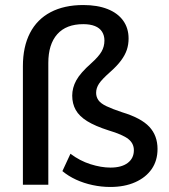

<svg xmlns="http://www.w3.org/2000/svg" viewBox="-20 -734 672 763"><path d="M418 9Q383 9 348 1.5Q313 -6 282.5 -20Q252 -34 228 -54L260 -123Q297 -95 339.5 -81.5Q382 -68 419 -68Q463 -68 487.5 -86.5Q512 -105 512 -137Q512 -164 490 -181.5Q468 -199 411 -216Q358 -233 326.5 -252.5Q295 -272 281 -297Q267 -322 267 -354Q267 -385 283 -414.5Q299 -444 343 -483Q372 -509 383.5 -529Q395 -549 395 -573Q395 -593 385.5 -608Q376 -623 357 -630.5Q338 -638 311 -638Q243 -638 207.5 -598Q172 -558 172 -484V0H71V-471Q71 -548 99 -602.5Q127 -657 181 -685.5Q235 -714 311 -714Q367 -714 407.5 -698Q448 -682 469.5 -652Q491 -622 491 -581Q491 -557 484 -536Q477 -515 461 -493.5Q445 -472 419 -449Q385 -419 373.5 -401.5Q362 -384 362 -365Q362 -349 371 -336Q380 -323 403 -312Q426 -301 465 -288Q541 -265 573.5 -230Q606 -195 606 -142Q606 -96 583 -62.5Q560 -29 517.5 -10Q475 9 418 9Z"/></svg>

Font: Nunito Sans 12pt SemiBold
Style: Regular
Weight: 600
Designer: Vernon Adams
Foundry: Vernon Adams
Version: Version 3.101;gftools[0.9.27]